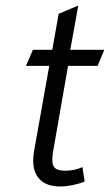

<svg xmlns="http://www.w3.org/2000/svg" viewBox="-20 -665 406 694"><path d="M100 -85Q100 -100 103 -118L158 -427H74L99 -485H169L192 -615L263 -645L234 -485H357L333 -427H226L172 -118Q169 -100 169 -87Q169 -66 179.5 -57Q190 -48 216 -48Q250 -48 278 -61L286 -9Q271 -2 245 3.5Q219 9 197 9Q150 9 125 -15.5Q100 -40 100 -85Z"/></svg>

Font: Niramit Light
Style: Italic
Weight: 300
Italic angle: -10°
Designer: Katatrad Aksorn Co.,Ltd.
Foundry: Cadson Demak Co.,Ltd.
Version: Version 1.000; ttfautohint (v1.6)